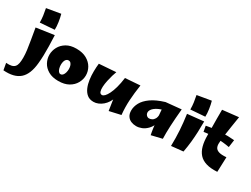

<svg xmlns="http://www.w3.org/2000/svg" viewBox="-130 -1481 3215 2455"><g transform="rotate(30 1477.5 -253.0)"><path d="M56 -517Q56 -570 49 -619Q42 -668 32 -717L238 -752Q252 -703 261 -642Q270 -581 268 -533ZM301 -60Q285 111 202.5 183.5Q120 256 -41 244L-59 144Q-11 148 20 140.5Q51 133 68 113Q85 93 91.5 59.5Q98 26 98 -22Q98 -75 90.5 -132Q83 -189 70.5 -262.5Q58 -336 41 -436L303 -474Q307 -385 308.5 -313.5Q310 -242 308.5 -181Q307 -120 301 -60Z M632 12Q544 12 485 -22Q426 -56 397 -110Q368 -164 368 -223Q368 -283 397.5 -338Q427 -393 485.5 -428Q544 -463 630 -463Q722 -463 783 -428.5Q844 -394 874.5 -340Q905 -286 905 -226Q905 -167 874.5 -112Q844 -57 783.5 -22.5Q723 12 632 12ZM614 -78Q634 -78 648 -94Q662 -110 669 -135.5Q676 -161 676 -187Q676 -212 670 -233.5Q664 -255 651 -269Q638 -283 618 -283Q598 -283 584.5 -269Q571 -255 565 -233Q559 -211 559 -186Q559 -160 565.5 -135Q572 -110 584.5 -94Q597 -78 614 -78Z M1156 18Q1098 18 1061 -12Q1024 -42 1002.5 -92.5Q981 -143 973 -203.5Q965 -264 966 -325.5Q967 -387 973 -439L1221 -457Q1211 -432 1198.5 -390Q1186 -348 1176 -300.5Q1166 -253 1163.5 -210Q1161 -167 1170.5 -139.5Q1180 -112 1207 -112Q1225 -112 1245.5 -133Q1266 -154 1287 -196Q1308 -238 1325.5 -301Q1343 -364 1354 -448L1391 -276Q1391 -224 1377.5 -179Q1364 -134 1341 -97.5Q1318 -61 1288 -35.5Q1258 -10 1224 4Q1190 18 1156 18ZM1384 22Q1373 -46 1365 -102.5Q1357 -159 1353.5 -212Q1350 -265 1350 -322Q1350 -379 1354 -448L1573 -464Q1554 -338 1547.5 -232Q1541 -126 1552 -16Z M1784 14Q1743 14 1708 -0.5Q1673 -15 1651.5 -47Q1630 -79 1630 -130Q1630 -187 1661 -244.5Q1692 -302 1763.5 -353Q1835 -404 1957 -441L2019 -347Q1963 -337 1925 -320Q1887 -303 1864.5 -284Q1842 -265 1832.5 -247Q1823 -229 1823 -215Q1823 -188 1839.5 -171Q1856 -154 1877 -154Q1897 -154 1918.5 -164.5Q1940 -175 1955 -200.5Q1970 -226 1970 -272L2029 -299Q2024 -210 2000 -150Q1976 -90 1940 -54Q1904 -18 1863.5 -2Q1823 14 1784 14ZM2004 21Q1995 -20 1987.5 -77Q1980 -134 1974 -194Q1968 -254 1964 -307.5Q1960 -361 1958 -397.5Q1956 -434 1957 -441L2183 -463Q2169 -312 2164 -205Q2159 -98 2162 -17Z M2279 -517Q2279 -570 2272 -619Q2265 -668 2255 -717L2461 -752Q2475 -703 2484 -642Q2493 -581 2491 -533ZM2472 -8 2298 10Q2301 -109 2294 -218.5Q2287 -328 2270 -448L2509 -473Q2509 -390 2506 -316.5Q2503 -243 2495.5 -169Q2488 -95 2472 -8Z M2976 1Q2879 7 2813 -13Q2747 -33 2708 -77Q2669 -121 2651.5 -187Q2634 -253 2634 -339Q2634 -386 2633 -449.5Q2632 -513 2631.5 -583Q2631 -653 2632 -717L2868 -743Q2856 -666 2844 -592Q2832 -518 2823 -451Q2814 -384 2811 -327Q2809 -291 2822 -264.5Q2835 -238 2873 -225.5Q2911 -213 2984 -219ZM2945 -347Q2858 -364 2760.5 -366Q2663 -368 2568 -354L2553 -436Q2654 -456 2761.5 -461Q2869 -466 2960 -457Z"/></g></svg>

Font: Marhey
Style: Bold
Weight: 700
Designer: Nur Syamsi & Bustanul Arifin
Foundry: Namelatype
Version: Version 1.000